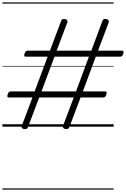

<svg xmlns="http://www.w3.org/2000/svg" viewBox="-20 -1053 1047 1596"><path d="M176 19Q153 12 161 -7L250 -243H55Q44 -243 41.5 -249Q39 -255 44 -268Q48 -282 53.5 -287.5Q59 -293 70 -293H268L376 -582H195Q184 -582 182 -587.5Q180 -593 184 -606Q188 -620 194.5 -626Q201 -632 211 -632H395L489 -881Q496 -901 523 -894Q547 -886 540 -868L451 -632H739L832 -881Q839 -901 866 -894Q890 -886 884 -868L795 -632H993Q1004 -632 1006.5 -626Q1009 -620 1004 -606Q1001 -593 994.5 -587.5Q988 -582 978 -582H776L669 -293H853Q863 -293 866 -287.5Q869 -282 864 -268Q860 -255 854 -249Q848 -243 838 -243H650L556 5Q549 25 520 19Q508 15 504.5 9Q501 3 504 -7L593 -243H306L212 5Q205 25 176 19ZM325 -293H612L719 -582H433ZM0 513H925V523H0ZM0 -20H925V0H0ZM0 -505H925V-500H0ZM0 -1033H925V-1023H0Z"/></svg>

Font: Playwrite IN Guides
Style: Regular
Weight: 400
Designer: Veronika Burian, José Scaglione
Foundry: TypeTogether
Version: Version 1.003